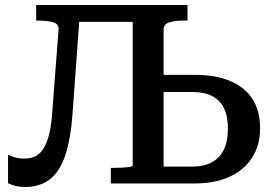

<svg xmlns="http://www.w3.org/2000/svg" viewBox="-20 -730 1098 764"><path d="M243 -710H578V-643H243ZM188 -285 213 -612Q215 -634 192.5 -641Q170 -648 136 -648H124V-710H300L269 -283Q262 -179 240 -113Q218 -47 178.5 -16.5Q139 14 80 14Q55 14 38.5 9Q22 4 12 -1V-114Q19 -111 35.5 -105Q52 -99 78 -99Q114 -99 136 -118.5Q158 -138 171 -179Q184 -220 188 -285ZM755 0H421V-62H430Q450 -62 467.5 -63Q485 -64 496.5 -66Q508 -68 508 -72V-710H726V-648H705Q676 -648 653.5 -641Q631 -634 631 -612V-67H743Q792 -67 823.5 -84.5Q855 -102 871 -135.5Q887 -169 887 -218Q887 -267 871.5 -299Q856 -331 824.5 -347.5Q793 -364 745 -364H603V-432H758Q839 -432 896.5 -407.5Q954 -383 984.5 -336Q1015 -289 1015 -219Q1015 -152 983 -102.5Q951 -53 893 -26.5Q835 0 755 0Z"/></svg>

Font: Roboto Serif Medium
Style: Regular
Weight: 500
Designer: Greg Gazdowicz
Foundry: Commercial Type
Version: Version 1.008